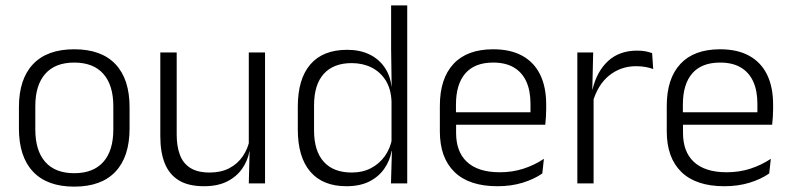

<svg xmlns="http://www.w3.org/2000/svg" viewBox="-20 -683 2944 715"><path d="M256.5 12Q155.5 12 103 -43.8Q50.5 -99.5 50.5 -204.5V-284Q50.5 -388.5 103 -444Q155.5 -499.5 256.5 -499.5Q357.5 -499.5 410 -444Q462.5 -388.5 462.5 -284V-204.5Q462.5 -99.5 410 -43.8Q357.5 12 256.5 12ZM256.5 -38Q327.5 -38 364.8 -80Q402 -122 402 -201V-287.5Q402 -366 364.8 -408Q327.5 -450 256.5 -450Q185.5 -450 148.5 -408Q111.5 -366 111.5 -287.5V-201Q111.5 -122 148.5 -80Q185.5 -38 256.5 -38Z M577 -487.5H638V-181.5Q638 -138.5 649.8 -106.8Q661.5 -75 688.5 -57.8Q715.5 -40.5 761 -40.5Q803.5 -40.5 834.2 -56.8Q865 -73 884.2 -101.2Q903.5 -129.5 910 -164.5L922.5 -120H909Q902.5 -84.5 881.8 -54.8Q861 -25 825.8 -7.2Q790.5 10.5 740 10.5Q681.5 10.5 645.8 -11.5Q610 -33.5 593.5 -75Q577 -116.5 577 -175.5ZM906.5 -487.5H967V0H906.5L909.5 -120.5L906.5 -123.5Z M1270 10.5Q1182 10.5 1135.5 -43.8Q1089 -98 1089 -201V-285.5Q1089 -389 1135.8 -443.2Q1182.5 -497.5 1273 -497.5Q1319.5 -497.5 1354.8 -480.8Q1390 -464 1411.5 -433.2Q1433 -402.5 1438 -361H1458L1438 -305.5Q1436 -352.5 1416 -384Q1396 -415.5 1363.2 -431.8Q1330.5 -448 1289.5 -448Q1222 -448 1185.8 -408Q1149.5 -368 1149.5 -290.5V-197.5Q1149.5 -121 1185.5 -80.8Q1221.5 -40.5 1290 -40.5Q1330.5 -40.5 1361.5 -56.8Q1392.5 -73 1412.8 -101.2Q1433 -129.5 1440 -166L1456 -121H1438.5Q1432 -85 1411.2 -55Q1390.5 -25 1355.5 -7.2Q1320.5 10.5 1270 10.5ZM1496.5 0H1436L1439.5 -122L1438 -142V-347.5L1438.5 -362L1436.5 -500.5V-663H1496.5Z M1832.5 10.5Q1727 10.5 1672.5 -42.5Q1618 -95.5 1618 -193.5V-288.5Q1618 -390.5 1668.8 -445Q1719.5 -499.5 1816.5 -499.5Q1881.5 -499.5 1925.5 -475Q1969.5 -450.5 1991.8 -404.5Q2014 -358.5 2014 -294V-276.5Q2014 -262 2013 -247.5Q2012 -233 2010.5 -218.5H1954.5Q1955.5 -240.5 1955.5 -260.2Q1955.5 -280 1955.5 -296.5Q1955.5 -345.5 1939.8 -379.8Q1924 -414 1893.2 -432Q1862.5 -450 1816.5 -450Q1748 -450 1713 -409.8Q1678 -369.5 1678 -293.5V-246L1678.5 -238V-187.5Q1678.5 -154 1688.2 -127Q1698 -100 1718.2 -80.8Q1738.5 -61.5 1769.2 -51.5Q1800 -41.5 1841 -41.5Q1888.5 -41.5 1929.2 -54.8Q1970 -68 2005.5 -91.5L1999.5 -37Q1968.5 -15.5 1926 -2.5Q1883.5 10.5 1832.5 10.5ZM1997 -218.5H1649.5V-265H1997Z M2187 -301.5 2171.5 -348 2186.5 -350Q2202.5 -417 2244.5 -455.8Q2286.5 -494.5 2353 -494.5Q2370.5 -494.5 2384.5 -491.8Q2398.5 -489 2408.5 -485L2412.5 -426Q2400 -430.5 2384 -433.5Q2368 -436.5 2349 -436.5Q2292 -436.5 2249 -402.2Q2206 -368 2187 -301.5ZM2190.5 0H2130V-487.5H2189L2185.5 -341L2190.5 -336Z M2677.5 10.5Q2572 10.5 2517.5 -42.5Q2463 -95.5 2463 -193.5V-288.5Q2463 -390.5 2513.8 -445Q2564.5 -499.5 2661.5 -499.5Q2726.5 -499.5 2770.5 -475Q2814.5 -450.5 2836.8 -404.5Q2859 -358.5 2859 -294V-276.5Q2859 -262 2858 -247.5Q2857 -233 2855.5 -218.5H2799.5Q2800.5 -240.5 2800.5 -260.2Q2800.5 -280 2800.5 -296.5Q2800.5 -345.5 2784.8 -379.8Q2769 -414 2738.2 -432Q2707.5 -450 2661.5 -450Q2593 -450 2558 -409.8Q2523 -369.5 2523 -293.5V-246L2523.5 -238V-187.5Q2523.5 -154 2533.2 -127Q2543 -100 2563.2 -80.8Q2583.5 -61.5 2614.2 -51.5Q2645 -41.5 2686 -41.5Q2733.5 -41.5 2774.2 -54.8Q2815 -68 2850.5 -91.5L2844.5 -37Q2813.5 -15.5 2771 -2.5Q2728.5 10.5 2677.5 10.5ZM2842 -218.5H2494.5V-265H2842Z"/></svg>

Font: Anek Malayalam Medium Light
Style: Regular
Weight: 300
Version: Version 1.003